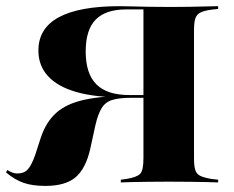

<svg xmlns="http://www.w3.org/2000/svg" viewBox="-47 -591 759 622"><path d="M417.7 -201.6V-560.5H362.1Q295.2 -560.5 262.9 -527.4Q230.6 -494.4 230.6 -424.2Q230.6 -352.4 265.3 -317.7Q300 -283.1 371.8 -283.1H492.7V-275.8H347.6Q259.7 -275.8 199.6 -293.1Q139.5 -310.5 108.5 -344.4Q77.4 -378.2 77.4 -427.4Q77.4 -499.2 143.5 -535.1Q209.7 -571 341.1 -571Q361.3 -571 384.3 -570.2Q407.3 -569.4 435.5 -569Q463.7 -568.5 500 -568.5H511.3Q542.7 -568.5 570.6 -569Q598.4 -569.4 621.4 -570.2Q644.4 -571 659.7 -571V-562.1L637.9 -559.7Q614.5 -556.5 602.4 -550.4Q590.3 -544.4 585.9 -531.5Q581.5 -518.5 581.5 -492.7V-201.6ZM100 11.3Q58.9 11.3 30.2 1.6Q1.6 -8.1 -27.4 -32.3L-23.4 -40.3Q-14.5 -34.7 -6.9 -31.9Q0.8 -29 8.9 -29Q30.6 -29 42.7 -41.9Q54.8 -54.8 66.9 -88.7L85.5 -146Q102.4 -196 135.1 -225.4Q167.7 -254.8 225.8 -267.7Q283.9 -280.6 374.2 -280.6H476.6V-274.2H378.2Q339.5 -274.2 316.9 -267.3Q294.4 -260.5 282.3 -240.7Q270.2 -221 262.1 -185.5L245.2 -108.1Q230.6 -44.4 197.6 -16.5Q164.5 11.3 100 11.3ZM487.9 -2.4Q458.1 -2.4 431 -2Q404 -1.6 381.9 -1.2Q359.7 -0.8 344.4 0V-8.9L362.9 -11.3Q396.8 -16.9 407.3 -28.2Q417.7 -39.5 417.7 -78.2V-201.6H581.5V-78.2Q581.5 -52.4 585.9 -39.5Q590.3 -26.6 602.4 -21Q614.5 -15.3 637.9 -11.3L659.7 -8.9V0Q644.4 -0.8 621.4 -1.2Q598.4 -1.6 570.6 -2Q542.7 -2.4 511.3 -2.4H500Z"/></svg>

Font: Playfair 144pt SemiExpanded Black
Style: Regular
Weight: 900
Width: 6
Designer: Claus Eggers Sørensen
Foundry: Claus Eggers Sørensen
Version: Version 2.203